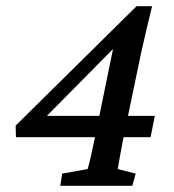

<svg xmlns="http://www.w3.org/2000/svg" viewBox="-20 -597 559 617"><path d="M377 -156.2Q370.1 -120.1 365.2 -93.3Q360.4 -66.4 358.4 -53.7L416 -39.1L405.3 0H173.8L179.7 -39.1L261.7 -53.7Q265.6 -66.4 271.5 -92.3Q277.3 -118.2 285.2 -156.2L350.6 -475.6L373 -469.7L110.4 -204.1L113.3 -224.6H477.5L463.9 -156.2H31.2L30.3 -193.4L418.9 -577.1H468.8Q460 -542 451.2 -504.4Q442.4 -466.8 433.6 -427.7Z"/></svg>

Font: Crimson Pro Medium
Style: Italic
Weight: 500
Italic angle: -12°
Designer: Jacques Le Bailly
Foundry: Baron von Fonthausen
Version: Version 1.003